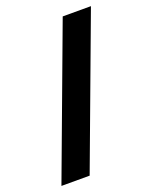

<svg xmlns="http://www.w3.org/2000/svg" viewBox="-135 -789 684 863"><g transform="rotate(-20 206.5 -357.0)"><path d="M408 -714 142 0H7L273 -714Z"/></g></svg>

Font: Noto Sans Tai Tham
Style: Bold
Weight: 700
Designer: Monotype Design Team 2013. Revised by David WIlliams 2020
Foundry: Monotype Imaging Inc.
Version: Version 2.002; ttfautohint (v1.8.4.7-5d5b)